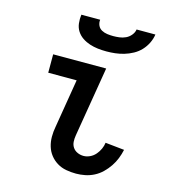

<svg xmlns="http://www.w3.org/2000/svg" viewBox="-111 -829 822 927"><g transform="rotate(15 300.0 -366.0)"><path d="M354 8Q329 8 304.5 3.5Q280 -1 259.5 -13.5Q239 -26 224.5 -44.5Q210 -63 203 -86Q196 -109 196 -134.5Q196 -160 201 -186L241 -428H99V-520H364L306 -171Q303 -154 304 -138Q305 -122 313.5 -109.5Q322 -97 336.5 -90.5Q351 -84 367 -84Q383 -84 399 -91.5Q415 -99 426.5 -112.5Q438 -126 445 -141.5Q452 -157 454 -173L549 -163Q544 -140 535.5 -118.5Q527 -97 513.5 -77Q500 -57 482.5 -40Q465 -23 443.5 -12Q422 -1 399 3.5Q376 8 354 8ZM343 -600Q321 -600 300 -602.5Q279 -605 259 -611.5Q239 -618 222 -629.5Q205 -641 194 -658Q183 -675 180.5 -696.5Q178 -718 181 -740H275Q273 -725 279 -711.5Q285 -698 298 -691Q311 -684 326 -682Q341 -680 356 -680Q371 -680 387 -682Q403 -684 418 -691Q433 -698 444 -711.5Q455 -725 457 -740H551Q548 -718 537.5 -696.5Q527 -675 511 -658Q495 -641 474 -629.5Q453 -618 431 -611.5Q409 -605 387 -602.5Q365 -600 343 -600Z"/></g></svg>

Font: Iosevka Semibold Extended
Style: Italic
Weight: 600
Width: 7
Italic angle: -9°
Monospace: yes
Designer: Belleve Invis
Foundry: Belleve Invis
Version: Version 32.5.0; ttfautohint (v1.8.4)